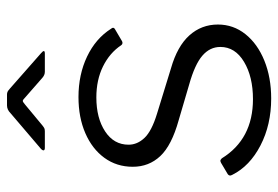

<svg xmlns="http://www.w3.org/2000/svg" viewBox="-143 -641 794 548"><g transform="rotate(-90 254.0 -367.0)"><path d="M250 -489Q191 -489 153 -464Q115 -439 115 -397Q115 -372 134.5 -351.5Q154 -331 203 -316L333 -276Q396 -258 427 -223.5Q458 -189 458 -142Q458 -98 430.5 -63.5Q403 -29 355 -9.5Q307 10 247 10Q172 10 113 -20.5Q54 -51 29 -101Q27 -105 27 -107Q27 -111 31 -114L63 -133Q67 -135 69 -135Q72 -135 76 -131Q131 -42 245 -42Q309 -42 351.5 -67.5Q394 -93 394 -135Q394 -165 369 -186.5Q344 -208 287 -224L185 -254Q113 -274 82.5 -306.5Q52 -339 52 -385Q52 -431 77.5 -466Q103 -501 148 -520.5Q193 -540 251 -540Q315 -540 366.5 -515.5Q418 -491 446 -447Q452 -440 445 -436L411 -416Q408 -414 404.5 -414.5Q401 -415 399 -418Q377 -451 338.5 -470Q300 -489 250 -489ZM250 -692Q243 -699 240 -699Q237 -699 229 -692L170 -643Q165 -639 162 -637.5Q159 -636 153 -636H106Q100 -636 99 -639Q98 -642 103 -647L205 -734Q215 -744 227 -744H258Q265 -744 270 -740Q275 -736 276 -735L376 -647Q389 -636 375 -636H323Q314 -636 306 -643Z"/></g></svg>

Font: Libre Franklin Light
Style: Regular
Weight: 300
Designer: Pablo Impallari, Rodrigo Fuenzalida
Foundry: Impallari Type
Version: Version 1.002; ttfautohint (v1.5)